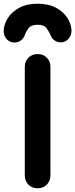

<svg xmlns="http://www.w3.org/2000/svg" viewBox="-53 -1000 404 1030"><path d="M148.8 10Q118.8 10 99.4 -9.5Q80 -29 80 -58.8V-641.2Q80 -671.2 99.4 -690.6Q118.8 -710 148.8 -710Q178.8 -710 198.1 -690.6Q217.5 -671.2 217.5 -641.2V-58.8Q217.5 -29 198.1 -9.5Q178.8 10 148.8 10ZM148.5 -980Q207.2 -980 247 -958.6Q286.8 -937.2 307.8 -905Q328.8 -872.8 330.5 -838.5Q331.2 -809.5 314.2 -791.1Q297.2 -772.8 272.8 -772.8Q256 -772.8 242.4 -781.4Q228.8 -790 222 -803.5Q211.2 -828.8 197.4 -848Q183.5 -867.2 148.5 -867.2Q114.5 -867.2 100.2 -848.8Q86 -830.2 77.8 -806.2Q70.8 -791.2 56.8 -781.5Q42.8 -771.8 24.5 -771.8Q0 -771.8 -17 -790Q-34 -808.2 -33.2 -837.2Q-31.2 -871.5 -10 -904.4Q11.2 -937.2 51 -958.6Q90.8 -980 148.5 -980Z"/></svg>

Font: National Park
Style: Regular
Weight: 400
Designer: Andrea Herstowski, Ben Hoepner
Version: Version 1.009